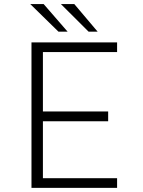

<svg xmlns="http://www.w3.org/2000/svg" viewBox="-20 -904 690 924"><path d="M131.5 0V-700H543.5V-653.5H186.5V-367.5H500.5V-320.5H186.5V-46.5H543.5V0ZM406.5 -751.5 273 -884.5H337.5L450 -751.5ZM261.5 -751.5 125.5 -884.5H190L305.5 -751.5Z"/></svg>

Font: Trispace Thin ExtraLight
Style: Regular
Weight: 250
Version: Version 1.210